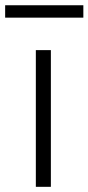

<svg xmlns="http://www.w3.org/2000/svg" viewBox="-56 -722 342 742"><path d="M140.6 -528.3V0H82.5V-528.3ZM266.1 -701.7V-653.8H-36.1V-701.7Z"/></svg>

Font: Vazirmatn RD UI ExtraLight
Style: Regular
Weight: 200
Designer: Saber Rastikerdar
Foundry: Saber Rastikerdar
Version: Version 33.003